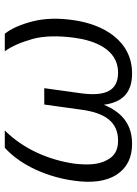

<svg xmlns="http://www.w3.org/2000/svg" viewBox="98 -668 585 822"><g transform="rotate(-90 391.0 -257.5)"><path d="M185 15C264 15 319 -23 353 -106C364 -22 409 15 487 15C628 15 697 -109 715 -234C725 -302 723 -359 710 -411C697 -461 680 -501 657 -530H582C604 -500 621 -459 635 -410C648 -361 649 -302 640 -233C629 -149 592 -45 491 -45C414 -45 388 -97 402 -203L424 -361H354L332 -203C318 -97 277 -45 199 -45C158 -45 131 -61 115 -95C97 -128 94 -174 101 -233C117 -343 164 -451 243 -530H169C89 -458 42 -339 28 -234C17 -157 25 -97 53 -52C82 -8 125 15 185 15Z"/></g></svg>

Font: Cheyenne Sans Light
Style: Italic
Weight: 300
Italic angle: -8.13011°
Designer: The Public Sans project authors (U.S. Web Design System), Libre Franklin designed by Pablo Impallari and Rodrigo Fuenzal
Foundry: The Cheyenne Sans Project Authors
Version: Version 2.007